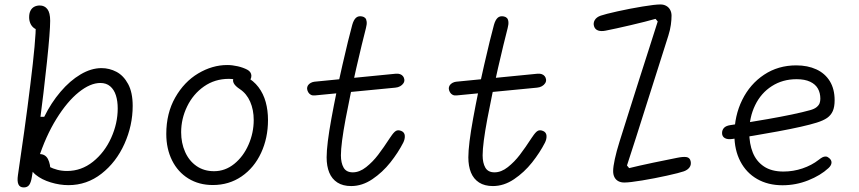

<svg xmlns="http://www.w3.org/2000/svg" viewBox="-20 -798 3760 840"><path d="M110.5 -81Q110.5 -101.5 122.2 -112.8Q134 -124 152.5 -124Q178.5 -124 189.8 -102Q201 -80 201 -45.5H166V-86.5Q180 -76.5 195.5 -68.5Q211 -60.5 230.8 -55.2Q250.5 -50 273.5 -50Q336 -50 386.8 -90.5Q437.5 -131 466.2 -194.5Q495 -258 495 -323.5Q495 -356 487 -381Q479 -406 462 -420.5Q445 -435 419 -435Q375 -435 324.5 -394.5Q274 -354 227 -278.2Q180 -202.5 147.5 -101.5H117L142.5 -287H173.5Q203.5 -348 244.8 -396.5Q286 -445 332.5 -472.5Q379 -500 424 -500Q458.5 -500 489.5 -483.8Q520.5 -467.5 540.5 -430.5Q560.5 -393.5 560.5 -335Q560.5 -249 524.5 -168.8Q488.5 -88.5 424.2 -38.2Q360 12 279.5 12Q241.5 12 202 0Q162.5 -12 136.5 -33.2Q110.5 -54.5 110.5 -81ZM58.5 -32Q70.5 -113 85.8 -222Q101 -331 113 -430Q137 -622 137 -696.5L157 -666.5Q141.5 -666.5 130.2 -674.2Q119 -682 113.2 -694.8Q107.5 -707.5 107.5 -722.5Q107.5 -740 113.5 -751.5Q119.5 -763 130 -768.5Q140.5 -774 154 -774Q175 -774 187.2 -758.2Q199.5 -742.5 199.5 -707Q199.5 -660.5 185.5 -527.8Q171.5 -395 152.2 -248.2Q133 -101.5 119 -21.5Q115.5 0 107.8 11Q100 22 84 22Q66.5 22 60.5 8.2Q54.5 -5.5 58.5 -32Z M707.5 -212Q707.5 -302.5 746.5 -371.2Q785.5 -440 847.2 -476.8Q909 -513.5 974 -513.5Q996.5 -513.5 1020.2 -508Q1044 -502.5 1062 -493Q1070.5 -488.5 1075 -481.8Q1079.5 -475 1079.8 -467Q1080 -459 1076 -451Q1072 -442.5 1065.5 -439.5Q1059 -436.5 1051.5 -437.2Q1044 -438 1035 -441.5Q1033.5 -441.5 1033 -442L1029 -443.5Q1017.5 -448 1006.8 -450.5Q996 -453 981 -453Q920 -453 872.5 -419.8Q825 -386.5 798.8 -332.5Q772.5 -278.5 772.5 -219.5Q772.5 -172.5 789.8 -133.5Q807 -94.5 839.5 -71.8Q872 -49 916.5 -49Q965 -49 1004.8 -81Q1044.5 -113 1067.2 -164.8Q1090 -216.5 1090 -273Q1090 -317.5 1074.5 -353Q1059 -388.5 1029.5 -408Q1009 -421.5 1002.8 -433.8Q996.5 -446 1002.5 -456.5Q1006.5 -464 1016 -467Q1025.5 -470 1036.5 -468.8Q1047.5 -467.5 1055.5 -463Q1089 -445.5 1110.8 -416.8Q1132.5 -388 1142.5 -351.5Q1152.5 -315 1152.5 -273Q1152.5 -194 1122.2 -129Q1092 -64 1037 -26.2Q982 11.5 911 11.5Q850.5 11.5 804.2 -17Q758 -45.5 732.8 -96.2Q707.5 -147 707.5 -212Z M1409 -109.5Q1409 -165 1430 -280Q1451 -395 1478 -513Q1505 -631 1521 -689Q1527 -710.5 1537.2 -720Q1547.5 -729.5 1564.5 -726Q1572.5 -724.5 1577.8 -719.2Q1583 -714 1584.2 -703Q1585.5 -692 1581 -675Q1564.5 -611.5 1538.8 -500.2Q1513 -389 1492.2 -278.5Q1471.5 -168 1471.5 -118.5Q1471.5 -85.5 1483.2 -64.8Q1495 -44 1523.5 -44Q1553 -44 1582 -67Q1611 -90 1634.2 -120.5Q1657.5 -151 1687.5 -197L1689 -199Q1702 -219 1711.8 -225Q1721.5 -231 1736 -225Q1750 -219 1751 -204.2Q1752 -189.5 1744 -173.5Q1722 -130.5 1687.8 -87.2Q1653.5 -44 1609 -14Q1564.5 16 1516.5 16Q1480 16 1456 0.5Q1432 -15 1420.5 -43Q1409 -71 1409 -109.5ZM1323.5 -409.5Q1323 -417.5 1327.2 -424.2Q1331.5 -431 1339.2 -435.2Q1347 -439.5 1355.5 -440.5L1711.5 -475.5Q1722.5 -476.5 1730.5 -473.5Q1738.5 -470.5 1743.2 -464.5Q1748 -458.5 1749 -450Q1750 -441.5 1745 -433.8Q1740 -426 1730.8 -420.8Q1721.5 -415.5 1709.5 -414.5L1357.5 -380.5Q1347.5 -379.5 1340.2 -383.2Q1333 -387 1328.8 -394Q1324.5 -401 1323.5 -409.5Z M2029 -109.5Q2029 -165 2050 -280Q2071 -395 2098 -513Q2125 -631 2141 -689Q2147 -710.5 2157.2 -720Q2167.5 -729.5 2184.5 -726Q2192.5 -724.5 2197.8 -719.2Q2203 -714 2204.2 -703Q2205.5 -692 2201 -675Q2184.5 -611.5 2158.8 -500.2Q2133 -389 2112.2 -278.5Q2091.5 -168 2091.5 -118.5Q2091.5 -85.5 2103.2 -64.8Q2115 -44 2143.5 -44Q2173 -44 2202 -67Q2231 -90 2254.2 -120.5Q2277.5 -151 2307.5 -197L2309 -199Q2322 -219 2331.8 -225Q2341.5 -231 2356 -225Q2370 -219 2371 -204.2Q2372 -189.5 2364 -173.5Q2342 -130.5 2307.8 -87.2Q2273.5 -44 2229 -14Q2184.5 16 2136.5 16Q2100 16 2076 0.5Q2052 -15 2040.5 -43Q2029 -71 2029 -109.5ZM1943.5 -409.5Q1943 -417.5 1947.2 -424.2Q1951.5 -431 1959.2 -435.2Q1967 -439.5 1975.5 -440.5L2331.5 -475.5Q2342.5 -476.5 2350.5 -473.5Q2358.5 -470.5 2363.2 -464.5Q2368 -458.5 2369 -450Q2370 -441.5 2365 -433.8Q2360 -426 2350.8 -420.8Q2341.5 -415.5 2329.5 -414.5L1977.5 -380.5Q1967.5 -379.5 1960.2 -383.2Q1953 -387 1948.8 -394Q1944.5 -401 1943.5 -409.5Z M2662.5 -49.5Q2662.5 -68.5 2669.8 -102Q2677 -135.5 2690.5 -178.5Q2719.5 -271 2733.8 -315.8Q2748 -360.5 2776.5 -450.5Q2804 -536.5 2817.5 -578.5Q2831 -620.5 2857.5 -704L2848 -715.5Q2808 -704 2739.5 -688Q2671 -672 2630 -664Q2610.5 -660 2597 -664.5Q2583.5 -669 2579 -683Q2574.5 -697 2582 -710Q2589.5 -723 2608 -729.5Q2628 -736.5 2682.2 -748.5Q2736.5 -760.5 2791 -769.5Q2845.5 -778.5 2869.5 -778.5Q2884 -778.5 2895 -772.2Q2906 -766 2912 -754.8Q2918 -743.5 2918 -729.5Q2918 -711.5 2915 -689.5Q2912 -667.5 2904 -642Q2873.5 -546 2858.8 -499.5Q2844 -453 2814.5 -360Q2786.5 -271 2762.5 -196Q2738.5 -121 2723 -74L2732.5 -62.5Q2772.5 -72.5 2837.5 -86.2Q2902.5 -100 2942 -107.5Q2968.5 -113 2983.2 -110.8Q2998 -108.5 3001.5 -93Q3005 -77.5 2996.8 -66Q2988.5 -54.5 2972 -48.5Q2952 -41.5 2897.8 -29.5Q2843.5 -17.5 2789.2 -8.5Q2735 0.5 2711 0.5Q2696 0.5 2685 -5.5Q2674 -11.5 2668.2 -22.8Q2662.5 -34 2662.5 -49.5Z M3193 -208Q3193 -291.5 3227.2 -361Q3261.5 -430.5 3323 -471.2Q3384.5 -512 3463.5 -512Q3513.5 -512 3551.5 -494.5Q3589.5 -477 3610.5 -442.8Q3631.5 -408.5 3631.5 -359.5Q3631.5 -330.5 3623.5 -312.2Q3615.5 -294 3598.8 -282.2Q3582 -270.5 3553 -261.5Q3499 -244.5 3382.5 -223Q3266 -201.5 3184 -190Q3162.5 -187 3150.8 -194Q3139 -201 3139 -216Q3139 -229 3147.2 -238.2Q3155.5 -247.5 3174.5 -250.5Q3209.5 -255.5 3252.8 -262.5Q3296 -269.5 3339 -277Q3396 -287 3445 -297.2Q3494 -307.5 3524 -316Q3542.5 -321 3552.5 -329.2Q3562.5 -337.5 3565.8 -346.5Q3569 -355.5 3569 -366Q3569 -391.5 3558.2 -410.5Q3547.5 -429.5 3524.2 -440.5Q3501 -451.5 3465 -451.5Q3404 -451.5 3356.8 -421.2Q3309.5 -391 3283.8 -338Q3258 -285 3258 -219.5Q3258 -169 3273.5 -130.5Q3289 -92 3322.2 -69.8Q3355.5 -47.5 3407.5 -47.5Q3450.5 -47.5 3491 -61.2Q3531.5 -75 3561.5 -98.5Q3571.5 -106.5 3578.5 -110Q3585.5 -113.5 3592.8 -113.2Q3600 -113 3607.5 -106.5Q3619 -97 3617.8 -85.2Q3616.5 -73.5 3604.5 -62.5Q3570 -30.5 3516 -9Q3462 12.5 3403.5 12.5Q3340 12.5 3292.5 -14.8Q3245 -42 3219 -92Q3193 -142 3193 -208Z"/></svg>

Font: Monaspace Radon Var
Style: Regular
Weight: 400
Designer: Riley Cran and the Lettermatic Team
Version: Version 1.000 (Monaspace Radon Var)